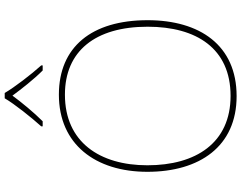

<svg xmlns="http://www.w3.org/2000/svg" viewBox="-122 -866 999 794"><g transform="rotate(-90 377.0 -469.5)"><path d="M389 -949H367C343 -908 288 -839 251 -798V-792H272C309 -829 350 -879 378 -917C406 -879 445 -829 482 -792H503V-798C466 -839 413 -908 389 -949ZM690 -358C690 -590 579 -725 382 -725C177 -725 63 -574 63 -359C63 -143 168 10 376 10C587 10 690 -143 690 -358ZM90 -359C90 -556 186 -700 382 -700C562 -700 663 -575 663 -358C663 -156 573 -15 377 -15C182 -15 90 -159 90 -359Z"/></g></svg>

Font: Noto Sans Georgian Thin
Style: Regular
Weight: 100
Designer: Monotype Design Team, Akaki Razmadze
Foundry: Google LLC
Version: Version 2.005